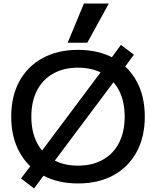

<svg xmlns="http://www.w3.org/2000/svg" viewBox="-20 -1020 844 1078"><path d="M171 38 98 -18 161 -101 601 -689 659 -768 732 -713 670 -629 230 -41ZM418 10Q304 10 219.5 -36Q135 -82 89 -166.5Q43 -251 43 -365Q43 -480 89 -564Q135 -648 219.5 -694Q304 -740 418 -740Q533 -740 617 -694Q701 -648 747 -564Q793 -480 793 -365Q793 -251 747 -166.5Q701 -82 617 -36Q533 10 418 10ZM418 -90Q499 -90 558 -123.5Q617 -157 648.5 -218.5Q680 -280 680 -365Q680 -450 648.5 -511.5Q617 -573 558 -606.5Q499 -640 418 -640Q337 -640 278 -606.5Q219 -573 187.5 -511.5Q156 -450 156 -365Q156 -280 187.5 -218.5Q219 -157 278 -123.5Q337 -90 418 -90ZM470 -780H360L451 -1000H591Z"/></svg>

Font: M PLUS 2 Medium
Style: Regular
Weight: 500
Designer: Coji Morishita
Foundry: UNDERFOREST DESIGN
Version: Version 1.001